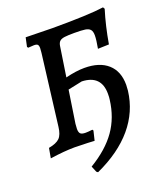

<svg xmlns="http://www.w3.org/2000/svg" viewBox="-148 -754 894 1026"><g transform="rotate(-20 299.5 -241.5)"><path d="M533 -220Q533 -209 531 -187Q517 -72 441.5 17.5Q366 107 232 168L224 162L210 128Q308 69 359.5 -4Q411 -77 423 -175Q425 -187 425 -208Q425 -314 316 -318L235 -301L207 -117Q205 -95 205 -88Q205 -68 213 -60.5Q221 -53 242 -53Q257 -53 281 -56L285 -50L272 4L234 2L160 0Q102 0 20 12L30 -44Q74 -52 92.5 -70.5Q111 -89 116 -132L166 -535Q168 -557 168 -561Q168 -576 162.5 -581.5Q157 -587 142 -587Q137 -587 109 -585L104 -591L115 -642Q232 -639 267 -639Q475 -639 558 -651L564 -641Q537 -554 520 -454L457 -452Q466 -500 466 -526Q466 -548 457 -558.5Q448 -569 428 -572Q408 -575 367 -575Q330 -575 311.5 -572.5Q293 -570 284 -562Q275 -554 272 -537L246 -366Q306 -381 353 -381Q439 -381 486 -339Q533 -297 533 -220Z"/></g></svg>

Font: Alegreya SC Medium
Style: Italic
Weight: 500
Italic angle: -7°
Designer: Juan Pablo del Peral
Foundry: Huerta Tipografica
Version: Version 2.007; ttfautohint (v1.6)